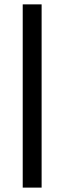

<svg xmlns="http://www.w3.org/2000/svg" viewBox="-20 -731 294 883"><path d="M171.4 -710.9V131.8H84.5V-710.9Z"/></svg>

Font: Vazirmatn RD ExtraBold
Style: Regular
Weight: 800
Designer: Saber Rastikerdar
Foundry: Saber Rastikerdar
Version: Version 32.102